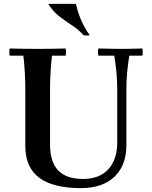

<svg xmlns="http://www.w3.org/2000/svg" viewBox="-20 -951 780 986"><path d="M395 15Q252 15 181 -38.5Q110 -92 110 -201V-490Q110 -535 107.5 -578.5Q105 -622 100 -665H30Q26 -684 30 -702Q65 -701 102.5 -700.5Q140 -700 174 -700Q209 -700 246 -700.5Q283 -701 317 -702Q321 -684 317 -665H247Q242 -622 239.5 -578.5Q237 -535 237 -490V-210Q237 -119 279 -75.5Q321 -32 406 -32Q491 -32 536.5 -82Q582 -132 582 -220V-490Q582 -535 578.5 -574Q575 -613 567 -665H485Q481 -684 485 -702Q523 -701 555.5 -700.5Q588 -700 607 -700Q624 -700 650.5 -700.5Q677 -701 711 -702Q715 -684 711 -665H644Q636 -613 632.5 -574Q629 -535 629 -490V-205Q629 -102 568 -43.5Q507 15 395 15ZM228 -931H370Q381 -883 397.5 -845.5Q414 -808 441 -770Q425 -767 409 -770Q385 -798 351 -820Q317 -842 284 -867.5Q251 -893 228 -931Z"/></svg>

Font: Poltawski Nowy Medium
Style: Regular
Weight: 500
Version: Version 1.001;gftools[0.9.25]